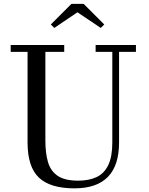

<svg xmlns="http://www.w3.org/2000/svg" viewBox="-20 -990 794 1024"><path d="M393 -924.5 269.5 -841 251 -859.5 361 -969.5H426L536 -859.5L517.5 -841ZM37 -750H322.5V-713.5H222V-240Q222 -174 235.8 -126.2Q249.5 -78.5 287.2 -52.5Q325 -26.5 397 -26.5Q454.5 -26.5 495 -45.5Q535.5 -64.5 557.2 -109.2Q579 -154 579 -230V-713.5H490V-750H705V-713.5H615V-230Q615 14.5 377 14.5Q247.5 14.5 187.2 -43Q127 -100.5 127 -230V-713.5H37Z"/></svg>

Font: Bodoni* 06pt
Style: Regular
Weight: 400
Version: Version 2.3